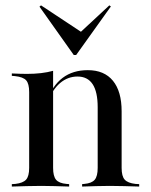

<svg xmlns="http://www.w3.org/2000/svg" viewBox="-20 -685 555 705"><path d="M131.5 -2.4Q103.2 -2.4 78.2 -1.6Q53.2 -0.8 23.4 0V-8.9L36.3 -9.7Q64.5 -12.9 75.8 -25.4Q87.1 -37.9 87.1 -68.5V-207.3H175V-68.5Q175 -37.9 185.9 -25Q196.8 -12.1 224.2 -9.7L233.9 -8.9V0Q204.8 -0.8 181 -1.6Q157.3 -2.4 131.5 -2.4ZM87.1 -207.3V-346.8Q87.1 -377.4 76.2 -389.9Q65.3 -402.4 34.7 -405.6L23.4 -406.5V-415.3Q41.9 -414.5 54.4 -414.1Q66.9 -413.7 79 -413.7Q106.5 -413.7 130.6 -416.5Q154.8 -419.4 175 -425V-415.3V-207.3ZM338.7 -207.3V-291.1Q338.7 -347.6 320.2 -375.8Q301.6 -404 264.5 -404Q229 -404 200.8 -380.2Q172.6 -356.5 153.2 -307.3L150.8 -312.1Q172.6 -371 210.1 -399.2Q247.6 -427.4 302.4 -427.4Q362.9 -427.4 394.8 -388.3Q426.6 -349.2 426.6 -276.6V-207.3ZM383.1 -2.4Q357.3 -2.4 333.5 -1.6Q309.7 -0.8 281.5 0V-8.9L289.5 -9.7Q316.9 -12.1 327.8 -25Q338.7 -37.9 338.7 -68.5V-207.3H426.6V-68.5Q426.6 -37.9 437.9 -25.4Q449.2 -12.9 477.4 -9.7L491.1 -8.9V0Q461.3 -0.8 435.9 -1.6Q410.5 -2.4 383.1 -2.4ZM381.5 -665.3 387.1 -661.3 259.7 -483.1H250.8L125 -660.5L130.6 -665.3L292.7 -558.1H266.1Z"/></svg>

Font: Playfair 144pt SemiCondensed Medium
Style: Regular
Weight: 500
Width: 4
Designer: Claus Eggers Sørensen
Foundry: Claus Eggers Sørensen
Version: Version 2.203